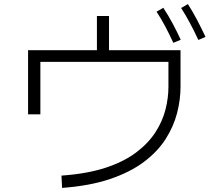

<svg xmlns="http://www.w3.org/2000/svg" viewBox="-20 -869 1040 937"><path d="M948 -674Q928 -717 907.5 -755.5Q887 -794 864 -830L897 -849Q922 -810 943 -769.5Q964 -729 983 -689ZM826 -660Q807 -701 787 -739Q767 -777 744 -812L777 -831Q802 -793 823 -753.5Q844 -714 862 -675ZM283 48 280 -12Q406 -21 495.5 -50.5Q585 -80 644.5 -125Q704 -170 738.5 -223.5Q773 -277 787.5 -334Q802 -391 802 -445V-567H177V-311H117V-624H453V-791H512V-624H861V-445Q861 -382 844 -316.5Q827 -251 788 -190Q749 -129 682.5 -79Q616 -29 517.5 4.5Q419 38 283 48Z"/></svg>

Font: Murecho Light
Style: Regular
Weight: 300
Designer: Neil Summerour
Foundry: Positype
Version: Version 1.010; ttfautohint (v1.8.3)